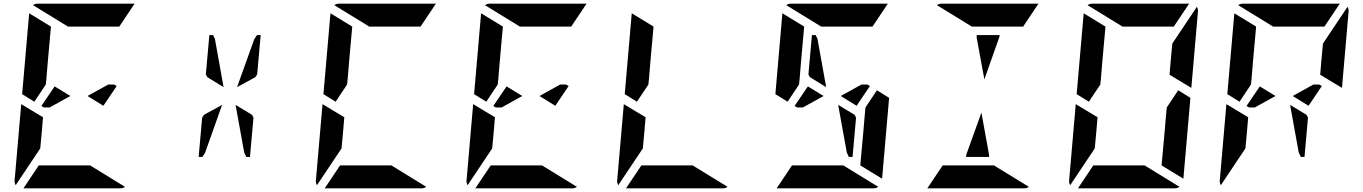

<svg xmlns="http://www.w3.org/2000/svg" viewBox="-20 -1020 7384 1040"><path d="M276 -552 361 -500 249 -438H218L204 -446ZM206 -302 198 -216 65 -17Q58 -30 59 -41L95 -456L151 -422L178 -406L213 -385ZM166 -469 100 -510 138 -948 256 -876 240 -698 231 -590 228 -562ZM348 -876 159 -992Q170 -1000 184 -1000H390H514H709L626 -876H587H503H379ZM468 -124 657 -8Q646 0 632 0H426H302H107L190 -124H229H313H437ZM612 -554 540 -447 454 -500 566 -562H598Z M1353 -383 1334 -170H1314L1303 -193L1256 -452L1345 -398ZM1191 -548 1103 -602 1095 -617 1114 -830H1134L1144 -810ZM1183 -452 1090 -190 1076 -170H1056L1075 -383L1085 -398ZM1264 -548 1357 -807 1372 -830H1392L1373 -617L1363 -602Z M1838 -302 1830 -216 1697 -17Q1690 -30 1691 -41L1727 -456L1783 -422L1810 -406L1845 -385ZM1798 -469 1732 -510 1770 -948 1888 -876 1872 -698 1863 -590 1860 -562ZM1980 -876 1791 -992Q1802 -1000 1816 -1000H2022H2146H2341L2258 -876H2219H2135H2011ZM2100 -124 2289 -8Q2278 0 2264 0H2058H1934H1739L1822 -124H1861H1945H2069Z M2724 -552 2809 -500 2697 -438H2666L2652 -446ZM2654 -302 2646 -216 2513 -17Q2506 -30 2507 -41L2543 -456L2599 -422L2626 -406L2661 -385ZM2614 -469 2548 -510 2586 -948 2704 -876 2688 -698 2679 -590 2676 -562ZM2796 -876 2607 -992Q2618 -1000 2632 -1000H2838H2962H3157L3074 -876H3035H2951H2827ZM2916 -124 3105 -8Q3094 0 3080 0H2874H2750H2555L2638 -124H2677H2761H2885ZM3060 -554 2988 -447 2902 -500 3014 -562H3046Z M3470 -302 3462 -216 3329 -17Q3322 -30 3323 -41L3359 -456L3415 -422L3442 -406L3477 -385ZM3430 -469 3364 -510 3402 -948 3520 -876 3504 -698 3495 -590 3492 -562ZM3732 -124 3921 -8Q3910 0 3896 0H3690H3566H3371L3454 -124H3493H3577H3701Z M4617 -383 4598 -170H4578L4567 -193L4520 -452L4609 -398ZM4356 -552 4441 -500 4329 -438H4298L4284 -446ZM4455 -548 4367 -602 4359 -617 4378 -830H4398L4408 -810ZM4730 -531 4796 -490 4758 -52 4640 -124 4641 -138 4644 -170 4656 -302 4664 -396 4668 -438ZM4246 -469 4180 -510 4218 -948 4336 -876 4320 -698 4311 -590 4308 -562ZM4428 -876 4239 -992Q4250 -1000 4264 -1000H4470H4594H4789L4706 -876H4667H4583H4459ZM4548 -124 4737 -8Q4726 0 4712 0H4506H4382H4187L4270 -124H4309H4393H4517ZM4692 -554 4620 -447 4534 -500 4646 -562H4678Z M5270 -818 5271 -830H5395L5394 -822L5312 -590ZM5244 -876 5055 -992Q5066 -1000 5080 -1000H5286H5410H5605L5522 -876H5483H5399H5275ZM5338 -178 5337 -170H5213L5214 -182L5296 -410ZM5364 -124 5553 -8Q5542 0 5528 0H5322H5198H5003L5086 -124H5125H5209H5333Z M6322 -698 6330 -784 6463 -983Q6470 -970 6469 -959L6433 -544L6315 -615ZM6362 -531 6428 -490 6390 -52 6272 -124 6273 -138 6276 -170 6288 -302 6296 -396 6300 -438ZM5918 -302 5910 -216 5777 -17Q5770 -30 5771 -41L5807 -456L5863 -422L5890 -406L5925 -385ZM5878 -469 5812 -510 5850 -948 5968 -876 5952 -698 5943 -590 5940 -562ZM6060 -876 5871 -992Q5882 -1000 5896 -1000H6102H6226H6421L6338 -876H6299H6215H6091ZM6180 -124 6369 -8Q6358 0 6344 0H6138H6014H5819L5902 -124H5941H6025H6149Z M7138 -698 7146 -784 7279 -983Q7286 -970 7285 -959L7249 -544L7131 -615ZM7065 -383 7046 -170H7026L7015 -193L6968 -452L7057 -398ZM6804 -552 6889 -500 6777 -438H6746L6732 -446ZM6734 -302 6726 -216 6593 -17Q6586 -30 6587 -41L6623 -456L6679 -422L6706 -406L6741 -385ZM6694 -469 6628 -510 6666 -948 6784 -876 6768 -698 6759 -590 6756 -562ZM6876 -876 6687 -992Q6698 -1000 6712 -1000H6918H7042H7237L7154 -876H7115H7031H6907ZM7140 -554 7068 -447 6982 -500 7094 -562H7126Z"/></svg>

Font: DSEG14 Modern Mini
Style: Bold Italic
Weight: 700
Italic angle: -5°
Designer: Keshikan(Twitter:@keshinomi_88pro)
Version: Version 0.46